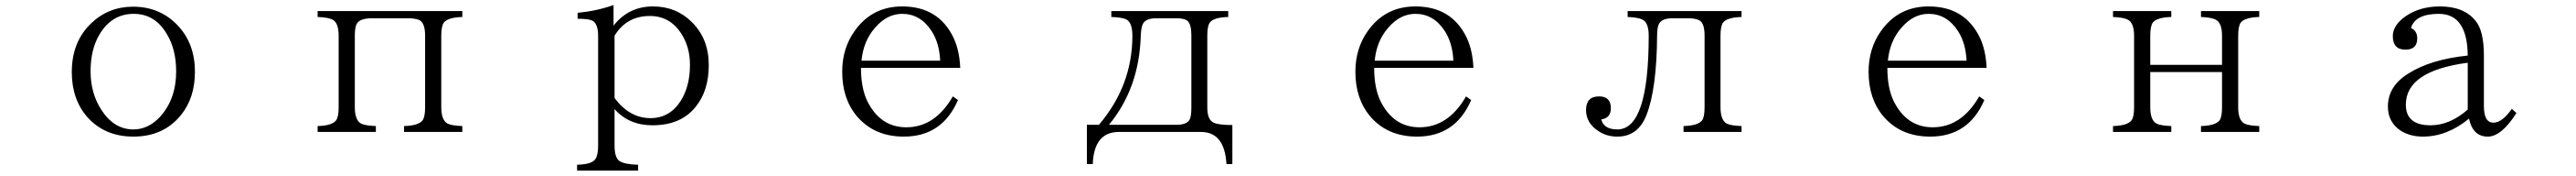

<svg xmlns="http://www.w3.org/2000/svg" viewBox="-20 -567 10040 684"><path d="M498.5 -541Q604.5 -541 673.8 -466.8Q739.7 -396.5 739.7 -288.1Q739.7 -186 684.6 -119.1Q616.7 -36.1 500 -36.1Q389.6 -36.1 321.8 -110.4Q259.8 -179.7 259.8 -287.1Q259.8 -404.3 335 -476.1Q402.8 -541 498.5 -541ZM501 -513.2Q415 -513.2 367.2 -432.1Q333 -374.5 333 -290Q333 -204.6 375 -140.1Q424.3 -64 500 -64Q557.6 -64 603.5 -112.8Q666.5 -182.1 666.5 -289.1Q666.5 -375.5 630.4 -434.1Q584.5 -513.2 501 -513.2Z M1217.8 -523.9H1781.7V-501Q1725.6 -499.5 1709.5 -479Q1699.7 -464.8 1699.7 -428.2V-150.4Q1699.7 -99.6 1724.6 -86.4Q1741.2 -78.6 1781.7 -77.1V-54.2H1554.7V-77.1Q1610.8 -78.6 1626.5 -99.1Q1636.7 -111.8 1636.7 -150.4V-428.2Q1636.7 -476.1 1615.7 -488.3Q1599.6 -496.1 1567.9 -496.1H1431.6Q1380.4 -496.1 1369.6 -473.1Q1362.8 -460.4 1362.8 -428.2V-150.4Q1362.8 -99.6 1387.7 -86.4Q1404.3 -78.6 1444.8 -77.1V-54.2H1217.8V-77.1Q1273.9 -78.6 1289.6 -99.1Q1299.8 -111.8 1299.8 -150.4V-428.2Q1299.8 -479.5 1274.9 -491.2Q1257.8 -499.5 1217.8 -501Z M2229 96.2V73.2Q2288.1 71.8 2300.8 50.3Q2311 35.6 2311 -2V-427.2Q2311 -476.6 2287.1 -487.3Q2272.9 -494.1 2231 -494.1V-517.1Q2306.2 -524.4 2371.1 -547.4V-467.3Q2429.7 -542 2524.9 -542Q2615.2 -542 2676.3 -481Q2742.2 -416.5 2742.2 -314Q2742.2 -215.3 2691.9 -152.8Q2634.3 -80.1 2522.9 -80.1Q2430.7 -80.1 2375 -143.1V-2Q2375 44.4 2393.1 58.1Q2412.6 71.8 2466.8 73.2V96.2ZM2375 -186Q2433.6 -107.9 2515.1 -107.9Q2589.8 -107.9 2632.8 -174.8Q2668.9 -231.9 2668.9 -314.9Q2668.9 -375.5 2643.1 -422.9Q2598.1 -504.9 2512.7 -504.9Q2421.9 -504.9 2375 -428.2Z M3713.4 -178.2Q3651.9 -36.1 3502.4 -36.1Q3387.7 -36.1 3320.3 -114.3Q3262.2 -182.6 3262.2 -288.1Q3262.2 -378.4 3310.1 -445.8Q3377.9 -542 3496.1 -542Q3637.7 -542 3696.3 -419.9Q3719.2 -371.1 3722.2 -303.2H3335.4Q3335.4 -226.1 3359.4 -175.3Q3410.2 -72.3 3512.2 -72.3Q3624 -72.3 3693.4 -192.4ZM3644 -331.1Q3641.1 -398.4 3611.3 -445.3Q3567.4 -513.2 3496.1 -513.2Q3436.5 -513.2 3390.1 -459Q3344.7 -407.7 3337.4 -331.1Z M4311 -523.9H4766.6V-501Q4709 -499.5 4694.8 -479Q4685.1 -466.3 4685.1 -429.2V-148.9Q4685.1 -100.6 4710.9 -89.8Q4730.5 -81.1 4782.7 -81.1V70.8H4759.8Q4752.4 -54.2 4660.2 -54.2H4340.8Q4243.2 -54.2 4238.8 70.8H4215.8V-82H4262.7Q4393.1 -234.4 4393.1 -428.2Q4393.1 -480.5 4368.2 -492.2Q4351.6 -499.5 4311 -501ZM4301.8 -82H4564Q4605.5 -82 4616.2 -102.1Q4623 -116.2 4623 -148.9V-429.2Q4623 -471.2 4608.9 -484.9Q4596.7 -496.1 4564 -496.1H4486.8Q4447.3 -496.1 4435.1 -476.1Q4427.2 -462.4 4425.8 -429.2Q4419.9 -224.1 4301.8 -82Z M5713.4 -178.2Q5651.9 -36.1 5502.4 -36.1Q5387.7 -36.1 5320.3 -114.3Q5262.2 -182.6 5262.2 -288.1Q5262.2 -378.4 5310.1 -445.8Q5377.9 -542 5496.1 -542Q5637.7 -542 5696.3 -419.9Q5719.2 -371.1 5722.2 -303.2H5335.4Q5335.4 -226.1 5359.4 -175.3Q5410.2 -72.3 5512.2 -72.3Q5624 -72.3 5693.4 -192.4ZM5644 -331.1Q5641.1 -398.4 5611.3 -445.3Q5567.4 -513.2 5496.1 -513.2Q5436.5 -513.2 5390.1 -459Q5344.7 -407.7 5337.4 -331.1Z M6323.2 -523.9H6767.1V-501Q6710.9 -499.5 6694.8 -479Q6685.1 -464.8 6685.1 -428.2V-150.4Q6685.1 -99.6 6710 -86.4Q6726.6 -78.6 6767.1 -77.1V-54.2H6541V-77.1Q6597.2 -78.6 6613.3 -99.1Q6623 -111.8 6623 -150.4V-428.2Q6623 -475.6 6604 -487.3Q6588.9 -496.1 6556.2 -496.1H6499Q6455.6 -496.1 6444.8 -473.1Q6438 -459 6438 -429.2Q6436.5 -222.2 6397 -121.1Q6364.3 -36.1 6283.2 -36.1Q6241.7 -36.1 6210 -57.1Q6161.1 -88.4 6161.1 -139.2Q6161.1 -192.4 6211.9 -192.4Q6257.8 -192.4 6257.8 -146.5Q6257.8 -107.9 6220.2 -103Q6230.5 -64 6283.2 -64Q6405.3 -64 6405.3 -428.2Q6405.3 -479.5 6380.4 -491.2Q6363.3 -499.5 6323.2 -501Z M7713.4 -178.2Q7651.9 -36.1 7502.4 -36.1Q7387.7 -36.1 7320.3 -114.3Q7262.2 -182.6 7262.2 -288.1Q7262.2 -378.4 7310.1 -445.8Q7377.9 -542 7496.1 -542Q7637.7 -542 7696.3 -419.9Q7719.2 -371.1 7722.2 -303.2H7335.4Q7335.4 -226.1 7359.4 -175.3Q7410.2 -72.3 7512.2 -72.3Q7624 -72.3 7693.4 -192.4ZM7644 -331.1Q7641.1 -398.4 7611.3 -445.3Q7567.4 -513.2 7496.1 -513.2Q7436.5 -513.2 7390.1 -459Q7344.7 -407.7 7337.4 -331.1Z M8214.8 -523.9H8441.9V-501Q8385.7 -499.5 8369.6 -479Q8359.9 -464.8 8359.9 -427.7V-314.9H8639.6V-427.7Q8639.6 -479 8614.7 -490.7Q8597.7 -499.5 8557.6 -501V-523.9H8784.7V-501Q8728.5 -499.5 8712.4 -479Q8702.6 -464.8 8702.6 -427.7V-149.9Q8702.6 -99.6 8727.5 -86.4Q8744.1 -78.6 8784.7 -77.1V-54.2H8557.6V-77.1Q8613.8 -78.6 8629.9 -99.1Q8639.6 -111.8 8639.6 -149.9V-287.1H8359.9V-149.9Q8359.9 -99.6 8384.8 -86.4Q8401.4 -78.6 8441.9 -77.1V-54.2H8214.8V-77.1Q8271 -78.6 8286.6 -99.1Q8296.9 -111.8 8296.9 -149.9V-427.7Q8296.9 -479 8272 -490.7Q8254.9 -499.5 8214.8 -501Z M9787.1 -127.9Q9728.5 -36.1 9675.3 -36.1Q9617.2 -36.1 9602.1 -106Q9517.1 -36.1 9422.4 -36.1Q9373 -36.1 9335.9 -59.1Q9286.1 -92.3 9286.1 -152.8Q9286.1 -231.9 9365.2 -280.8Q9451.2 -335.9 9597.2 -351.1Q9595.7 -513.2 9484.4 -513.2Q9392.6 -513.2 9376 -458Q9400.4 -447.3 9400.4 -418Q9400.4 -374 9354.5 -374Q9305.2 -374 9305.2 -426.8Q9305.2 -462.9 9343.3 -495.1Q9402.3 -542 9488.3 -542Q9582.5 -542 9627 -486.8Q9660.2 -448.2 9660.2 -351.1V-154.8Q9660.2 -90.3 9697.3 -90.3Q9731.4 -90.3 9769 -144ZM9597.2 -323.2Q9356 -291.5 9356 -160.2Q9356 -80.1 9452.1 -80.1Q9527.3 -80.1 9597.2 -141.1Z"/></svg>

Font: I.Ming
Style: Regular
Weight: 400
Designer: Ichiten Fonts Project
Version: Version 6.11; Dec 27, 2019